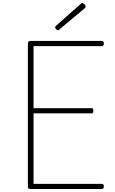

<svg xmlns="http://www.w3.org/2000/svg" viewBox="-20 -1274 776 1294"><path d="M187 0Q177 0 172.5 -3.5Q168 -7 168 -15V-982Q168 -990 173 -994Q178 -998 188 -998H667Q672 -998 676 -994Q680 -990 680 -981Q680 -971 676 -967Q672 -963 667 -963H206V-545H599Q604 -545 606.5 -541Q609 -537 609 -528Q609 -518 606.5 -514Q604 -510 599 -510H206V-35H667Q672 -35 676 -31Q680 -27 680 -18Q680 -8 676 -4Q672 0 667 0ZM371 -1070Q366 -1070 359 -1076.5Q352 -1083 352 -1088Q352 -1090 352.5 -1093Q353 -1096 356 -1099L522 -1246Q526 -1249 528 -1251.5Q530 -1254 534 -1254Q538 -1254 543.5 -1250Q549 -1246 553 -1240.5Q557 -1235 557 -1230Q557 -1227 556.5 -1225Q556 -1223 553 -1220L382 -1077Q378 -1074 376 -1072Q374 -1070 371 -1070Z"/></svg>

Font: Playwrite NG Modern Thin
Style: Regular
Weight: 250
Designer: Veronika Burian, José Scaglione
Foundry: TypeTogether
Version: Version 1.002